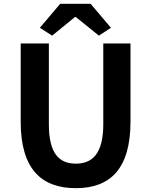

<svg xmlns="http://www.w3.org/2000/svg" viewBox="-20 -968 788 1002"><path d="M376 14C556 14 661 -88 661 -333V-741H519V-320C519 -166 462 -114 376 -114C289 -114 235 -166 235 -320V-741H88V-333C88 -88 194 14 376 14ZM252 -782 371 -879H376L496 -782L559 -823L453 -948H294L188 -823Z"/></svg>

Font: Noto Sans Mono CJK SC
Style: Bold
Weight: 700
Designer: Ryoko NISHIZUKA 西塚涼子 (kana, bopomofo & ideographs); Paul D. Hunt (Latin, Greek & Cyrillic); Sandoll Communications 산돌커뮤니
Foundry: Adobe
Version: Version 2.004;hotconv 1.0.118;makeotfexe 2.5.65603